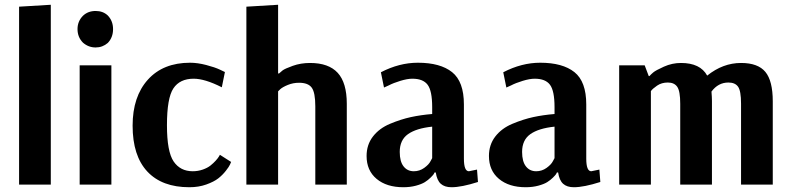

<svg xmlns="http://www.w3.org/2000/svg" viewBox="-20 -774 3316 805"><path d="M193 -754V0H60V-746Z M328 -708Q349 -728 381 -728Q412 -728 432 -709Q454 -686 454 -652Q454 -617 432 -594Q410 -575 381 -575Q351 -575 328 -595Q305 -618 305 -652Q305 -685 328 -708ZM447 -500V0H314V-500Z M910 -408Q839 -444 792 -444Q734 -444 707 -403.5Q680 -363 680 -249Q680 -138 708 -97Q736 -56 788 -56Q810 -56 830 -63Q850 -70 862.5 -80Q875 -90 884.5 -100.5Q894 -111 898 -118L902 -125L949 -95Q947 -91 944 -83.5Q941 -76 927 -58Q913 -40 895 -26Q877 -12 845 -0.5Q813 11 774 11Q659 11 597.5 -55Q536 -121 536 -247Q536 -369 600 -440Q664 -511 777 -511Q808 -511 844.5 -501.5Q881 -492 902 -482L923 -472Z M1013 0V-746L1146 -754V-466H1150Q1155 -471 1164.5 -478.5Q1174 -486 1207.5 -498Q1241 -510 1280 -510Q1358 -510 1396 -468.5Q1434 -427 1434 -339V0H1302V-328Q1302 -386 1287 -406.5Q1272 -427 1234 -427Q1209 -427 1187 -418Q1165 -409 1155 -400L1146 -391V0Z M1792 -111V-243Q1725 -236 1690.5 -211.5Q1656 -187 1656 -137Q1656 -97 1672 -76.5Q1688 -56 1715 -56Q1739 -56 1758.5 -70Q1778 -84 1785 -98ZM1590 -407 1577 -471Q1654 -511 1732 -511Q1826 -511 1875.5 -471.5Q1925 -432 1925 -336V-109Q1925 -56 1946 -56L1980 -63L1984 -11Q1915 11 1873 11Q1844 11 1828 -3.5Q1812 -18 1807 -51H1802Q1801 -48 1798.5 -44Q1796 -40 1785.5 -29.5Q1775 -19 1761.5 -10.5Q1748 -2 1724 4.5Q1700 11 1671 11Q1601 11 1559 -24Q1517 -59 1517 -120Q1517 -167 1543.5 -201.5Q1570 -236 1615.5 -255Q1661 -274 1702.5 -283Q1744 -292 1792 -296V-325Q1792 -393 1773 -418.5Q1754 -444 1709 -444Q1688 -444 1658.5 -435Q1629 -426 1610 -416Z M2305 -111V-243Q2238 -236 2203.5 -211.5Q2169 -187 2169 -137Q2169 -97 2185 -76.5Q2201 -56 2228 -56Q2252 -56 2271.5 -70Q2291 -84 2298 -98ZM2103 -407 2090 -471Q2167 -511 2245 -511Q2339 -511 2388.5 -471.5Q2438 -432 2438 -336V-109Q2438 -56 2459 -56L2493 -63L2497 -11Q2428 11 2386 11Q2357 11 2341 -3.5Q2325 -18 2320 -51H2315Q2314 -48 2311.5 -44Q2309 -40 2298.5 -29.5Q2288 -19 2274.5 -10.5Q2261 -2 2237 4.5Q2213 11 2184 11Q2114 11 2072 -24Q2030 -59 2030 -120Q2030 -167 2056.5 -201.5Q2083 -236 2128.5 -255Q2174 -274 2215.5 -283Q2257 -292 2305 -296V-325Q2305 -393 2286 -418.5Q2267 -444 2222 -444Q2201 -444 2171.5 -435Q2142 -426 2123 -416Z M2576 0V-500H2683L2700 -455H2703Q2708 -461 2718.5 -470Q2729 -479 2763.5 -494.5Q2798 -510 2835 -510Q2916 -510 2945 -457Q3011 -510 3087 -510Q3158 -510 3189 -472.5Q3220 -435 3220 -349V0H3087V-339Q3087 -393 3074.5 -410.5Q3062 -428 3034 -428Q2991 -428 2963 -390Q2965 -366 2965 -351V0H2832V-339Q2832 -392 2819.5 -410Q2807 -428 2780 -428Q2754 -428 2735 -415Q2716 -402 2709 -392V0Z"/></svg>

Font: ArsenalBold
Style: Bold
Weight: 700
Designer: Andrij Shevchenko
Foundry: Stairsfor.com
Version: Version 1.000